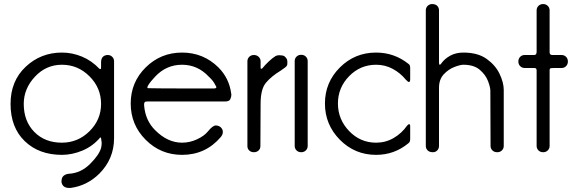

<svg xmlns="http://www.w3.org/2000/svg" viewBox="-20 -750 2850 946"><path d="M328 176H321Q288 176 283 147V144Q283 123 295.5 114.5Q308 106 322 106Q379 102 423.5 58Q468 14 478 -21Q481 -33 481 -46Q479 -73 475 -73H474Q438 -30 387 -8.5Q336 13 285 13Q172 13 102 -54.5Q32 -122 32 -238Q32 -351 106.5 -421Q181 -491 285 -491Q336 -491 384 -471Q432 -451 470 -411L473 -410Q474 -410 476 -410Q478 -410 478 -420V-443Q478 -461 487 -470Q496 -479 511 -479Q524 -479 533 -470Q542 -461 542 -448V-69Q542 33 469 106Q409 165 328 176ZM285 -47Q364 -47 421 -103.5Q478 -160 478 -238Q478 -317 421 -374Q364 -431 285 -431Q207 -431 152 -372Q97 -313 97 -238Q97 -153 149 -100Q201 -47 285 -47Z M877 13Q772 13 698 -61Q624 -135 624 -240Q624 -345 698 -418Q772 -491 877 -491Q982 -491 1056 -418Q1109 -365 1119 -290L1120 -283Q1120 -274 1115 -262Q1110 -250 1089 -250H706Q696 -250 693 -246.5Q690 -243 690 -236V-231Q696 -156 745 -108Q806 -47 877 -47Q915 -47 950.5 -63.5Q986 -80 1004 -102Q1028 -132 1044 -132Q1053 -132 1064 -126Q1078 -115 1078 -100Q1078 -87 1068 -75Q993 13 877 13ZM1031 -314Q1046 -314 1046 -320Q1046 -325 1040 -332V-333Q1030 -353 1009 -372Q954 -431 877 -431Q799 -431 744 -372Q721 -348 709 -328Q706 -322 706 -319Q706 -317 708.5 -315.5Q711 -314 1031 -314Z M1231 0Q1217 0 1208 -8.5Q1199 -17 1199 -30V-448Q1199 -461 1208 -470Q1217 -479 1231 -479Q1245 -479 1254.5 -470Q1264 -461 1264 -448V-417Q1264 -411 1267 -411Q1270 -411 1273 -414Q1285 -429 1304 -447Q1323 -465 1338 -474Q1346 -478 1356 -478Q1361 -478 1372 -476.5Q1383 -475 1391 -462Q1391 -461 1392 -461Q1396 -456 1396 -443Q1396 -441 1395.5 -433Q1395 -425 1384 -417Q1373 -409 1363 -402Q1317 -374 1290.5 -342.5Q1264 -311 1264 -239L1263 -30Q1263 -17 1254 -8.5Q1245 0 1231 0Z M1464 0Q1450 0 1441 -9Q1432 -18 1432 -31V-449Q1432 -462 1441 -471Q1450 -480 1464 -480Q1478 -480 1487 -471Q1496 -462 1496 -449V-31Q1496 -18 1487 -9Q1478 0 1464 0Z M1833 13Q1728 13 1654.5 -61.5Q1581 -136 1581 -240Q1581 -344 1654.5 -417.5Q1728 -491 1833 -491Q1923 -491 1993 -435Q2001 -430 2001 -415V-360Q2001 -346 1995 -346Q1990 -346 1979 -358Q1952 -391 1914.5 -411Q1877 -431 1833 -431Q1755 -431 1700 -374.5Q1645 -318 1645 -240Q1645 -162 1700 -104.5Q1755 -47 1833 -47Q1880 -47 1919.5 -70Q1959 -93 1985 -130Q1991 -138 1996 -138Q1997 -138 1999 -137Q2001 -136 2001 -127V-65Q2001 -50 1992 -44Q1923 13 1833 13Z M2430 0Q2415 0 2406 -9Q2397 -18 2397 -31L2396 -303Q2396 -320 2384.5 -350.5Q2373 -381 2344 -406Q2315 -431 2263 -431Q2248 -431 2219 -420Q2190 -409 2166.5 -384Q2143 -359 2143 -317V-31Q2143 -18 2134.5 -9Q2126 0 2113 0Q2096 0 2087 -9Q2078 -18 2078 -31V-699Q2078 -712 2087 -721Q2096 -730 2109 -730Q2126 -730 2134.5 -721Q2143 -712 2143 -699V-441Q2143 -431 2147 -431Q2150 -431 2154 -437Q2170 -460 2198 -475.5Q2226 -491 2263 -491Q2334 -491 2377.5 -460Q2421 -429 2441.5 -386Q2462 -343 2462 -307V-31Q2462 -18 2453 -9Q2444 0 2430 0Z M2656 0Q2642 0 2633 -9Q2624 -18 2624 -31V-403Q2624 -415 2613 -415H2565Q2552 -415 2543 -424Q2534 -433 2534 -447Q2534 -461 2543 -470Q2552 -479 2565 -479H2612Q2624 -479 2624 -495V-699Q2624 -712 2633 -721Q2642 -730 2656 -730Q2670 -730 2679 -721Q2688 -712 2688 -699V-492Q2688 -480 2700 -479H2747Q2760 -479 2769 -470Q2778 -461 2778 -447Q2778 -433 2769 -424Q2760 -415 2747 -415H2714Q2694 -415 2691 -413Q2688 -411 2688 -404V-31Q2688 -18 2679 -9Q2670 0 2656 0Z"/></svg>

Font: Gardens CM
Style: Regular
Weight: 400
Designer: Created by: Aleksander Shevchuk, 2010. Modifed by: Daren Olsen, 2020.
Foundry: High-Logic / FontCreator v.13.0.0 build 2663 (64-bit)
Version: Version 3.003 Ukrainian, initial release